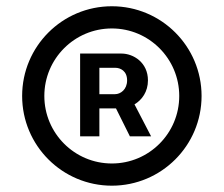

<svg xmlns="http://www.w3.org/2000/svg" viewBox="-20 -757 708 608"><path d="M233.7 -325.3H294.7V-413.7H342.3H347.3L391.3 -325.3H458.5L405.9 -426.5C429.7 -440.7 448.5 -466.6 448.5 -502.5C448.5 -558.9 402.7 -587.4 364.7 -587.4H233.7ZM50.1 -453.1C50.1 -296.2 177.2 -169 334.2 -169C491.1 -169 618.3 -296.2 618.3 -453.1C618.3 -610.1 491.1 -737.2 334.2 -737.2C177.2 -737.2 50.1 -610.1 50.1 -453.1ZM120.4 -453.1C120.4 -571 215.9 -666.9 334.2 -666.9C452.1 -666.9 547.6 -571 547.6 -453.1C547.6 -334.9 452.1 -239.3 334.2 -239.3C215.9 -239.3 120.4 -335.2 120.4 -453.1ZM294.7 -458.8V-542.3H345.5C360.8 -542.3 382.5 -532.7 382.5 -502.5C382.5 -473.4 361.5 -458.8 344.5 -458.8Z"/></svg>

Font: Margiela Sans Medium
Style: Regular
Weight: 500
Designer: Stefan Endress, Andreas Faust
Version: Version 1.100;FEAKit 1.0